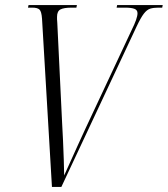

<svg xmlns="http://www.w3.org/2000/svg" viewBox="-20 -734 659 754"><path d="M145 -661Q143 -689 135 -696.5Q127 -704 107 -704H90L92 -714H282L280 -704H261Q231 -704 217.5 -697Q204 -690 204 -668Q204 -664 204 -658.5Q204 -653 205 -644L224 -250Q226 -222 227.5 -182.5Q229 -143 230.5 -105.5Q232 -68 232 -45Q241 -65 255.5 -97Q270 -129 286 -164.5Q302 -200 317 -232L497 -616Q520 -662 520 -682Q520 -695 507.5 -699.5Q495 -704 472 -704H438L440 -714H619L617 -704H602Q583 -704 570 -700Q557 -696 545 -680.5Q533 -665 516 -629L221 0H184Z"/></svg>

Font: Noto Serif Display ExtraCondensed Light
Style: Italic
Weight: 300
Width: 2
Italic angle: -12°
Designer: Monotype Design Team
Foundry: Monotype Imaging Inc.
Version: Version 2.009